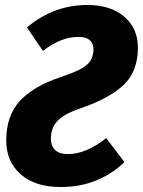

<svg xmlns="http://www.w3.org/2000/svg" viewBox="-20 -732 573 770"><path d="M533 -541Q533 -446 476.5 -392Q420 -338 304 -298Q238 -276 211 -247.5Q184 -219 184 -176Q184 -147 201 -130.5Q218 -114 252 -114Q325 -114 406 -178L479 -82Q432 -36 367.5 -9Q303 18 222 18Q121 18 63 -33Q5 -84 5 -168Q5 -268 59.5 -327Q114 -386 221 -422Q274 -440 302 -454.5Q330 -469 342 -487.5Q354 -506 355 -533Q354 -584 296 -584Q258 -584 223.5 -570Q189 -556 152 -528L88 -622Q195 -712 331 -712Q423 -712 478 -665.5Q533 -619 533 -541Z"/></svg>

Font: Fira Sans Condensed ExtraBold
Style: Italic
Weight: 800
Width: 3
Italic angle: -8°
Designer: bBox Type GmbH & Carrois Corporate GbR & Edenspiekermann AG
Foundry: bBox Type GmbH & Carrois Corporate GbR & Edenspiekermann AG
Version: Version 4.301